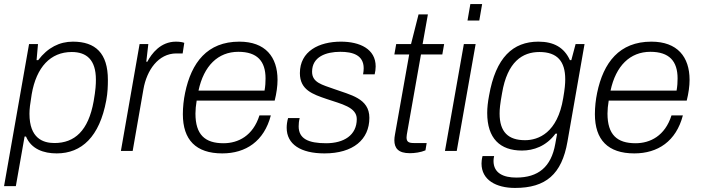

<svg xmlns="http://www.w3.org/2000/svg" viewBox="-25 -743 3448 945"><path d="M-5 173H53L96 -71H103C129 -9 190 12 254 12C377 12 465 -70 498 -249C505 -287 506 -320 506 -350C506 -481 445 -538 334 -538C268 -538 210 -509 163 -447H155L162 -526H118ZM243 -39C187 -39 120 -62 120 -183C120 -206 123 -231 131 -279C154 -413 224 -487 328 -487C401 -487 447 -449 447 -351C447 -329 446 -302 436 -245C410 -99 342 -39 243 -39Z M570 0H628L681 -304C697 -397 754 -480 843 -480H874L882 -532C876 -535 860 -538 841 -538C765 -538 721 -479 700 -439H695L705 -526H662Z M1069 12C1185 12 1275 -48 1308 -175H1252C1220 -74 1147 -38 1075 -38C984 -38 937 -80 937 -184C937 -203 939 -224 943 -248H1327C1336 -284 1341 -319 1341 -350C1341 -463 1281 -538 1153 -538C995 -538 917 -435 886 -286C879 -252 875 -216 875 -181C875 -55 939 12 1069 12ZM952 -297C978 -419 1048 -488 1148 -488C1241 -488 1282 -442 1282 -357C1282 -339 1281 -319 1277 -297Z M1572 12C1713 12 1793 -56 1793 -163C1793 -260 1698 -276 1619 -305C1561 -326 1511 -336 1511 -390C1511 -464 1580 -488 1650 -488C1711 -488 1765 -472 1765 -407C1765 -398 1764 -389 1762 -377H1819C1822 -389 1824 -403 1824 -416C1824 -502 1746 -538 1653 -538C1545 -538 1451 -491 1451 -383C1451 -300 1515 -279 1582 -256C1655 -231 1731 -216 1731 -157C1731 -77 1667 -38 1580 -38C1493 -38 1445 -60 1445 -121C1445 -133 1446 -146 1450 -162H1393C1388 -145 1386 -129 1386 -114C1386 -33 1455 12 1572 12Z M1992 11C2015 11 2046 7 2069 -3L2075 -39H2011C1984 -39 1976 -47 1976 -67C1976 -74 1978 -85 1980 -96L2047 -475H2152L2161 -526H2055L2081 -672H2035L1998 -526H1925L1916 -475H1989L1919 -81C1917 -71 1916 -61 1916 -53C1916 -14 1935 11 1992 11Z M2276 -642H2334L2348 -723H2290ZM2165 0H2223L2316 -526H2258Z M2510 182C2661 182 2740 115 2768 -46L2852 -526H2808L2787 -447H2780C2752 -509 2701 -538 2625 -538C2500 -538 2415 -461 2382 -272C2376 -240 2373 -213 2373 -187C2373 -62 2436 -2 2544 -2C2601 -2 2663 -23 2709 -85H2717C2714 -68 2711 -52 2708 -35C2688 79 2624 131 2516 131C2454 131 2404 110 2404 49C2404 42 2405 34 2407 25H2350C2346 40 2345 54 2345 62C2345 143 2417 182 2510 182ZM2559 -53C2477 -53 2434 -93 2434 -184C2434 -206 2436 -229 2446 -284C2472 -440 2547 -487 2630 -487C2718 -487 2757 -441 2757 -353C2757 -331 2755 -306 2747 -260C2719 -89 2625 -53 2559 -53Z M3097 12C3213 12 3303 -48 3336 -175H3280C3248 -74 3175 -38 3103 -38C3012 -38 2965 -80 2965 -184C2965 -203 2967 -224 2971 -248H3355C3364 -284 3369 -319 3369 -350C3369 -463 3309 -538 3181 -538C3023 -538 2945 -435 2914 -286C2907 -252 2903 -216 2903 -181C2903 -55 2967 12 3097 12ZM2980 -297C3006 -419 3076 -488 3176 -488C3269 -488 3310 -442 3310 -357C3310 -339 3309 -319 3305 -297Z"/></svg>

Font: Archivo ExtraLight
Style: Italic
Weight: 200
Italic angle: -10°
Designer: Hector Gatti
Foundry: Omnibus-Type
Version: Version 2.001